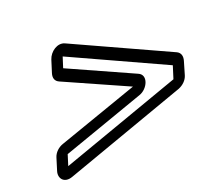

<svg xmlns="http://www.w3.org/2000/svg" viewBox="-97 -737 899 803"><g transform="rotate(-20 352.5 -335.5)"><path d="M479 -293C519 -306 544 -363 505 -379L218 -508L233 -555L653 -363V-362L636 -308V-307L98 -116L113 -164ZM466 -336 109 -211C88 -204 70 -187 64 -167L47 -112C38 -82 59 -54 98 -68L643 -262C663 -270 680 -286 686 -306L703 -364C709 -384 704 -400 688 -408L261 -603C231 -617 194 -591 184 -559L167 -505C161 -486 165 -469 185 -461Z"/></g></svg>

Font: DIN Rundschrift
Style: BreitKontKu
Weight: 400
Width: 7
Version: Version 1.027